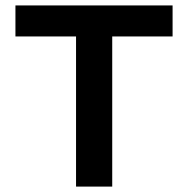

<svg xmlns="http://www.w3.org/2000/svg" viewBox="-20 -690 671 710"><path d="M618.2 -669.9V-555.2H395V0H261.2V-555.2H37.1V-669.9Z"/></svg>

Font: LT Wave Text Bold
Style: Regular
Weight: 700
Designer: Daniel Lyons
Version: Version 2.5 (Glyphs App)